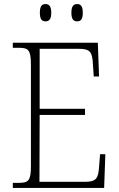

<svg xmlns="http://www.w3.org/2000/svg" viewBox="-20 -924 584 944"><path d="M359 -819C377 -819 387 -829 387 -861C387 -894 377 -904 359 -904C342 -904 331 -894 331 -861C331 -829 342 -819 359 -819ZM204 -819C221 -819 232 -829 232 -861C232 -894 221 -904 204 -904C186 -904 176 -894 176 -861C176 -829 186 -819 204 -819ZM43 0H492L498 -166H472L467 -102C463 -48 454 -30 397 -30H174L175 -359H398V-389H175V-684H368C425 -684 434 -667 437 -606L441 -548H467L461 -714H43V-689H72C120 -689 132 -679 132 -605V-108C132 -35 120 -25 72 -25H43Z"/></svg>

Font: Noto Serif Hebrew SemiCondensed ExtraLight
Style: Regular
Weight: 200
Width: 4
Designer: Monotype Design Team
Foundry: Monotype Imaging Inc.
Version: Version 2.004